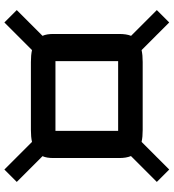

<svg xmlns="http://www.w3.org/2000/svg" viewBox="22 -788 792 876"><g transform="rotate(-90 418.0 -350.0)"><path d="M82.5 26 26 -30.5 144 -148.5Q139.5 -159.5 137.2 -172.8Q135 -186 135 -202V-503Q135 -517.5 137 -529.8Q139 -542 143.5 -552L26 -669.5L82.5 -726L208.5 -600Q220 -602.5 233.5 -603.8Q247 -605 263 -605H573Q589 -605 602.5 -603.8Q616 -602.5 627.5 -600L753.5 -726L810 -669.5L692.5 -552Q697 -542 699 -529.8Q701 -517.5 701 -503V-202Q701 -186 699 -172.5Q697 -159 692.5 -148L810 -30.5L753.5 26L627.5 -100Q616 -97.5 602.5 -96.2Q589 -95 573 -95H263Q247 -95 233.5 -96.2Q220 -97.5 208.5 -100ZM259 -207H577Q577 -207 577 -207Q577 -207 577 -207V-493Q577 -493 577 -493Q577 -493 577 -493H259Q259 -493 259 -493Q259 -493 259 -493V-207Q259 -207 259 -207Q259 -207 259 -207Z"/></g></svg>

Font: Science Gothic
Style: Regular
Weight: 400
Designer: Thomas Phinney, Vassil Kateliev, Brandon Buerkle
Foundry: Font Detective LLC
Version: Version 1.018